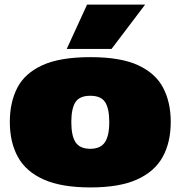

<svg xmlns="http://www.w3.org/2000/svg" viewBox="-20 -810 790 840"><path d="M23 -277Q23 -362 55.5 -425.5Q88 -489 165 -524.5Q242 -560 376 -560Q508 -560 584.5 -524.5Q661 -489 694 -425.5Q727 -362 727 -277Q727 -187 691.5 -123Q656 -59 579 -24.5Q502 10 376 10Q249 10 171.5 -24.5Q94 -59 58.5 -123Q23 -187 23 -277ZM292 -276Q292 -215 311 -187Q330 -159 375 -159Q419 -159 438.5 -187Q458 -215 458 -276Q458 -335 440 -363Q422 -391 375 -391Q328 -391 310 -363Q292 -335 292 -276ZM272 -596 361 -790H615L468 -596Z"/></svg>

Font: Georama Expanded Black
Style: Regular
Weight: 900
Width: 7
Designer: Jean-Baptiste Levee
Foundry: Production Type
Version: Version 1.000